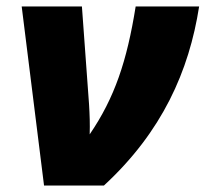

<svg xmlns="http://www.w3.org/2000/svg" viewBox="-20 -573 635 593"><path d="M116 0H301C481 -166 564 -354 595 -553H399C372 -384 334 -271 257 -158C258 -190 257 -218 255 -251L233 -553H47Z"/></svg>

Font: Noto Sans UI Black
Style: Italic
Weight: 900
Italic angle: -372°
Designer: Monotype Design Team
Foundry: Monotype Imaging Inc.
Version: Version 1.901